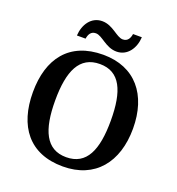

<svg xmlns="http://www.w3.org/2000/svg" viewBox="-161 -1047 1092 1187"><g transform="rotate(20 385.0 -454.0)"><path d="M454 -771C525 -771 568 -834 572 -908H514C510 -881 498 -855 465 -855C423 -855 380 -918 309 -918C237 -918 195 -854 191 -781H248C252 -808 264 -834 297 -834C340 -834 382 -771 454 -771ZM385 10C597 10 714 -137 714 -358C714 -580 597 -725 386 -725C163 -725 55 -580 55 -359C55 -137 163 10 385 10ZM385 -51C252 -51 202 -164 202 -358C202 -552 252 -664 386 -664C519 -664 568 -552 568 -358C568 -164 519 -51 385 -51Z"/></g></svg>

Font: Noto Serif Tamil SemiBold
Style: Italic
Weight: 600
Italic angle: -12°
Designer: Indian Type Foundry, Tom Grace, and the Monotype Design Team
Foundry: Monotype Imaging Inc.
Version: Version 2.003